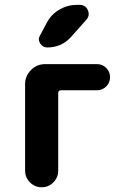

<svg xmlns="http://www.w3.org/2000/svg" viewBox="-20 -790 540 810"><path d="M304.7 -769.5H315.4Q340.8 -769.5 350.6 -747.1Q360.4 -724.6 343.8 -706.1L280.3 -634.8Q240.2 -589.8 179.7 -589.8Q160.2 -589.8 149.4 -606.9Q138.7 -624 149.4 -641.6L178.7 -696.3Q197.3 -730.5 231.4 -750Q265.6 -769.5 304.7 -769.5ZM388.7 -519.5Q412.1 -519.5 428.2 -503.4Q444.3 -487.3 444.3 -464.4Q444.3 -441.4 428.2 -425.3Q412.1 -409.2 388.7 -409.2H238.3Q226.6 -409.2 225.6 -398.4V-70.3Q225.6 -41 205.1 -20.5Q184.6 0 155.8 0Q127 0 106.4 -20.5Q85.9 -41 85.9 -70.3V-434.6Q85.9 -469.7 110.8 -494.6Q135.7 -519.5 170.9 -519.5Z"/></svg>

Font: Rounded-X Mgen+ 1m bold
Style: Bold
Weight: 700
Designer: [Source Han Sans]
Ryoko NISHIZUKA  (kana & ideographs); Paul D. Hunt (Latin, Greek & Cyrillic); Wenlong ZHANG  (bopomofo
Version: Version 1.059.20150602